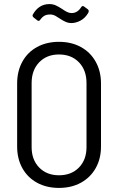

<svg xmlns="http://www.w3.org/2000/svg" viewBox="-20 -913 579 941"><path d="M64 -195V-504Q64 -564 89.5 -610.5Q115 -657 161.5 -682.5Q208 -708 269 -708Q330 -708 376.5 -682.5Q423 -657 449 -610.5Q475 -564 475 -504V-195Q475 -135 449 -89Q423 -43 376.5 -17.5Q330 8 269 8Q208 8 161.5 -17.5Q115 -43 89.5 -89Q64 -135 64 -195ZM404 -192V-506Q404 -569 367 -607.5Q330 -646 269 -646Q209 -646 172 -607.5Q135 -569 135 -506V-192Q135 -130 172 -92Q209 -54 269 -54Q330 -54 367 -92Q404 -130 404 -192ZM273 -822Q269 -824 259.5 -830.5Q250 -837 242 -839.5Q234 -842 226 -842Q210 -842 199 -836.5Q188 -831 177 -816Q171 -807 163 -813L144 -828Q137 -835 141 -842Q170 -893 222 -893Q239 -893 252.5 -887Q266 -881 283 -870Q286 -868 296 -861.5Q306 -855 314.5 -852Q323 -849 331 -849Q360 -849 378 -878Q384 -887 392 -881L411 -867Q415 -863 415 -859Q415 -855 412 -849Q397 -824 374.5 -812Q352 -800 330 -800Q315 -800 301.5 -806Q288 -812 273 -822Z"/></svg>

Font: Barlow Semi Condensed
Style: Regular
Weight: 400
Width: 4
Designer: Jeremy Tribby
Foundry: Tribby Type
Version: Version 1.408;December 10, 2018;FontCreator 11.5.0.2430 64-b